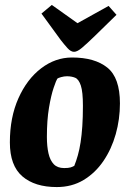

<svg xmlns="http://www.w3.org/2000/svg" viewBox="-20 -746 526 778"><path d="M210 12Q121 12 70.5 -31.5Q20 -75 20 -169Q20 -270 54.5 -347.5Q89 -425 146.5 -469Q204 -513 272 -513Q364 -513 415 -472Q466 -431 466 -327Q466 -263 449 -202.5Q432 -142 399 -93.5Q366 -45 318.5 -16.5Q271 12 210 12ZM240 -65Q257 -65 265.5 -67.5Q274 -70 281 -74Q289 -94 295.5 -117Q302 -140 306.5 -169Q311 -198 313.5 -234.5Q316 -271 316 -317Q316 -374 307.5 -399.5Q299 -425 284.5 -431Q270 -437 251 -437Q240 -437 227.5 -433.5Q215 -430 212 -427Q208 -421 197.5 -390.5Q187 -360 178.5 -309.5Q170 -259 170 -191Q170 -153 176.5 -124.5Q183 -96 198 -80.5Q213 -65 240 -65ZM280 -536Q267 -536 253.5 -551Q240 -566 226 -584L148 -691L190 -726L294 -652L420 -722L452 -686L365 -601Q332 -569 312.5 -552.5Q293 -536 280 -536Z"/></svg>

Font: Faustina Light ExtraBold
Style: Italic
Weight: 800
Italic angle: -8°
Version: Version 1.200